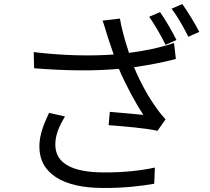

<svg xmlns="http://www.w3.org/2000/svg" viewBox="-20 -882 1040 951"><path d="M773 -822 719 -799C746 -761 780 -701 800 -660L854 -684C834 -725 798 -786 773 -822ZM883 -862 830 -839C859 -801 891 -744 913 -700L967 -724C948 -762 910 -824 883 -862ZM302 -305 223 -323C195 -264 175 -212 175 -156C175 -21 295 48 485 49C597 50 681 39 744 28L747 -52C678 -37 591 -27 490 -28C341 -29 254 -71 254 -166C254 -213 272 -256 302 -305ZM147 -624 149 -544C307 -531 450 -530 569 -541C604 -458 652 -371 690 -313C654 -317 580 -323 524 -328L518 -262C590 -257 711 -246 760 -234L800 -291C785 -307 770 -325 757 -344C719 -395 675 -473 644 -549C711 -559 790 -573 851 -590L842 -669C774 -646 691 -629 619 -620C600 -678 581 -743 574 -790L488 -780C498 -753 506 -723 513 -701L543 -612C434 -604 294 -606 147 -624Z"/></svg>

Font: Noto Sans CJK SC
Style: Regular
Weight: 400
Designer: Ryoko NISHIZUKA 西塚涼子 (kana, bopomofo & ideographs); Paul D. Hunt (Latin, Greek & Cyrillic); Sandoll Communications 산돌커뮤니
Foundry: Adobe
Version: Version 2.004;hotconv 1.0.118;makeotfexe 2.5.65603